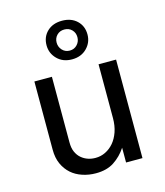

<svg xmlns="http://www.w3.org/2000/svg" viewBox="-109 -794 764 889"><g transform="rotate(-15 273.5 -349.5)"><path d="M172.9 -619.1Q172.9 -659.7 200.2 -685.5Q227.1 -710.9 271 -710.9Q314.9 -710.9 341.8 -685.5Q369.1 -659.7 369.1 -619.1Q369.1 -580.6 341.8 -553.2Q314.5 -525.9 271 -525.9Q227.5 -525.9 200.2 -553.2Q172.9 -580.6 172.9 -619.1ZM221.2 -619.1Q221.2 -598.6 234.9 -583.5Q249 -567.9 271 -567.9Q293 -567.9 307.1 -583.5Q320.8 -598.6 320.8 -619.1Q320.8 -640.1 307.1 -654.3Q293 -668.9 271 -668.9Q249 -668.9 234.9 -654.3Q221.2 -640.1 221.2 -619.1ZM466.8 0H388.2V-70.8Q364.3 -34.2 328.6 -10.7Q293.9 12.2 241.2 12.2Q207 12.2 176.8 2Q146 -8.3 124.5 -27.3Q101.6 -47.4 88.4 -76.7Q75.2 -106 75.2 -145V-472.2H159.2V-158.2Q159.2 -129.9 167.5 -111.8Q176.3 -92.3 190.4 -80.6Q204.6 -68.4 222.7 -62.5Q238.8 -57.1 257.8 -57.1Q283.2 -57.1 305.2 -67.9Q328.1 -79.1 345.2 -99.1Q362.3 -119.1 372.6 -148.4Q382.8 -177.7 382.8 -214.8V-472.2H466.8Z"/></g></svg>

Font: Post Grotesk Regular
Style: Regular
Weight: 500
Version: 0.900; ttfautohint (v0.96) -l 8 -r 50 -G 200 -x 14 -w "gGD" 